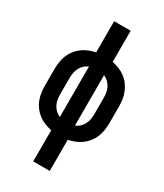

<svg xmlns="http://www.w3.org/2000/svg" viewBox="-231 -824 963 1127"><g transform="rotate(30 250.0 -260.0)"><path d="M194 215V4Q170 -1 147.5 -10Q125 -19 105.5 -33.5Q86 -48 71 -67.5Q56 -87 47 -109.5Q38 -132 34.5 -156.5Q31 -181 31 -205V-315Q31 -339 34.5 -363.5Q38 -388 47 -410.5Q56 -433 71 -452.5Q86 -472 105.5 -486.5Q125 -501 147.5 -510Q170 -519 194 -524V-735H306V-524Q330 -519 352.5 -510Q375 -501 394.5 -486.5Q414 -472 428.5 -452.5Q443 -433 452.5 -410.5Q462 -388 465.5 -363.5Q469 -339 469 -315V-205Q469 -181 465.5 -156.5Q462 -132 453 -109.5Q444 -87 429 -67.5Q414 -48 394.5 -33.5Q375 -19 352.5 -10Q330 -1 306 4V215ZM199 -89V-431Q182 -424 169 -411.5Q156 -399 148 -383.5Q140 -368 137 -350.5Q134 -333 134 -315V-205Q134 -187 137 -169.5Q140 -152 148 -136.5Q156 -121 169 -108.5Q182 -96 199 -89ZM301 -89Q318 -96 331 -108.5Q344 -121 352 -136.5Q360 -152 363 -169.5Q366 -187 366 -205V-315Q366 -333 363 -350.5Q360 -368 352 -383.5Q344 -399 331 -411.5Q318 -424 301 -431Z"/></g></svg>

Font: Iosevka Term
Style: Bold
Weight: 700
Monospace: yes
Designer: Belleve Invis
Foundry: Belleve Invis
Version: Version 30.0.1